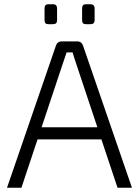

<svg xmlns="http://www.w3.org/2000/svg" viewBox="-20 -885 655 905"><path d="M230 -771C243 -771 249 -777 249 -790V-845C249 -858 243 -865 230 -865H208C195 -865 190 -858 190 -845V-790C190 -777 195 -771 208 -771ZM407 -771C419 -771 426 -777 426 -790V-845C426 -858 419 -865 407 -865H385C372 -865 367 -858 367 -845V-790C367 -777 372 -771 385 -771ZM458 -228 534 0H602L371 -671C367 -683 357 -690 345 -690H270C258 -690 248 -683 244 -671L13 0H81L157 -228ZM439 -285H176L275 -582L294 -638H322C327 -620 334 -601 340 -582Z"/></svg>

Font: SnT
Style: Regular
Weight: 300
Designer: Natanael Gama
Version: Version 1.001;PS 001.001;hotconv 1.0.70;makeotf.lib2.5.58329